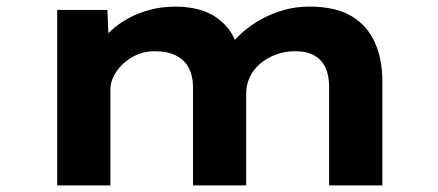

<svg xmlns="http://www.w3.org/2000/svg" viewBox="-20 -561 1325 581"><path d="M153 0V-531H305L310 -409L276 -421Q291 -445 314 -466.5Q337 -488 366.5 -504.5Q396 -521 432.5 -531Q469 -541 512 -541Q558 -541 596.5 -527.5Q635 -514 663.5 -483Q692 -452 704 -400L666 -404L674 -420Q691 -443 715.5 -464.5Q740 -486 771 -503Q802 -520 838.5 -530.5Q875 -541 916 -541Q996 -541 1044 -512Q1092 -483 1114.5 -432Q1137 -381 1137 -318V0H976V-298Q976 -331 965.5 -355Q955 -379 932 -392.5Q909 -406 874 -406Q842 -406 815 -396Q788 -386 767.5 -368.5Q747 -351 736 -328Q725 -305 725 -278V0H564V-299Q564 -331 551.5 -355Q539 -379 513.5 -392.5Q488 -406 448 -406Q418 -406 393.5 -395Q369 -384 351 -366.5Q333 -349 323.5 -329.5Q314 -310 314 -291V0Z"/></svg>

Font: Lexend Mega
Style: Bold
Weight: 700
Version: Version 1.007